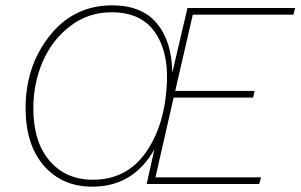

<svg xmlns="http://www.w3.org/2000/svg" viewBox="-20 -690 1127 720"><path d="M326 10Q214 10 145.5 -67.5Q77 -145 76 -281Q75 -440 165.5 -555Q256 -670 401 -670Q512 -670 568.5 -602Q625 -534 626 -417L683 -660H1087L1080 -635H703L637 -349H935L929 -324H631L563 -25H959L952 0H530L559 -130Q480 10 326 10ZM328 -16Q455 -16 527 -118.5Q599 -221 606 -381Q611 -500 559 -572Q507 -644 398 -644Q311 -644 243 -592Q175 -540 140 -458.5Q105 -377 105 -284Q105 -158 166 -87Q227 -16 328 -16Z"/></svg>

Font: Elaine Sans ExtraLight
Style: Italic
Weight: 275
Italic angle: -13°
Designer: Wei Huang
Foundry: Wei Huang
Version: Version 2.001;December 24, 2019;FontCreator 12.0.0.2547 64-b